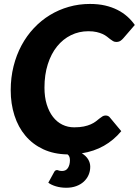

<svg xmlns="http://www.w3.org/2000/svg" viewBox="-20 -756 687 950"><path d="M262.5 85.5Q265 85.5 266.8 86.2Q268.5 87 270.8 87.8Q273 88.5 276.8 89.2Q280.5 90 287 90Q307 90 316.5 74.5Q326 59 326 37Q326 28.5 323.8 21Q321.5 13.5 314.5 8Q246.5 7 194 -17.5Q141.5 -42 105.8 -84.5Q70 -127 51.5 -184.8Q33 -242.5 33 -309.5Q33 -372 47 -428Q61 -484 86.5 -531.5Q112 -579 147.8 -617Q183.5 -655 227 -681.5Q270.5 -708 320.5 -722.2Q370.5 -736.5 425 -736.5Q466 -736.5 499.8 -728.8Q533.5 -721 560.8 -707.2Q588 -693.5 609.5 -674.5Q631 -655.5 647 -632.5L590 -566.5Q584 -559.5 576 -554Q568 -548.5 555 -548.5Q546.5 -548.5 539.5 -552.5Q532.5 -556.5 525.2 -562.2Q518 -568 509 -575Q500 -582 487.5 -587.8Q475 -593.5 457.8 -597.5Q440.5 -601.5 417 -601.5Q371 -601.5 331.2 -582Q291.5 -562.5 262.2 -526.2Q233 -490 216.5 -438.2Q200 -386.5 200 -322.5Q200 -276 211.2 -239.5Q222.5 -203 242 -177.8Q261.5 -152.5 288.5 -139.2Q315.5 -126 347 -126Q374.5 -126 394.8 -130.2Q415 -134.5 429.5 -141Q444 -147.5 454 -155.2Q464 -163 472 -169.5Q480 -176 487 -180.2Q494 -184.5 502 -184.5Q510 -184.5 515.2 -181.8Q520.5 -179 523 -175.5L580 -107Q542.5 -62 493.8 -34.5Q445 -7 385 2.5Q405.5 15 416 32.2Q426.5 49.5 426.5 69Q426.5 91 418.2 109.8Q410 128.5 394.5 142.8Q379 157 357 165Q335 173 308 173Q280.5 173 257 166Q233.5 159 219 148L248 95Q250 91 253.5 88.2Q257 85.5 262.5 85.5Z"/></svg>

Font: Lato Black
Style: Italic
Weight: 900
Italic angle: -7°
Designer: Lukasz Dziedzic
Foundry: tyPoland Lukasz Dziedzic
Version: Version 2.007; 2014-02-27